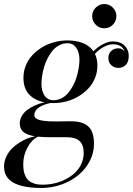

<svg xmlns="http://www.w3.org/2000/svg" viewBox="-62 -670 657 950"><path d="M411.7 -547.7Q394 -565.4 394 -590.1Q394 -614.7 411.7 -632.4Q429.4 -650.1 454.1 -650.1Q478.8 -650.1 496.3 -632.4Q513.9 -614.7 513.9 -590.1Q513.9 -565.4 496.3 -547.7Q478.8 -530 454.1 -530Q429.4 -530 411.7 -547.7ZM201.9 -159.9Q196.8 -159.9 187.5 -160.4Q172.4 -157.2 159.2 -152.5Q146 -147.7 133.9 -140.5Q121.8 -133.3 114.9 -122.9Q107.9 -112.5 107.9 -100.1Q107.9 -92.3 114 -86.5Q120.1 -80.8 129.6 -77.5Q139.2 -74.2 153.8 -72.3Q168.5 -70.3 182.6 -69.7Q196.8 -69.1 215.1 -69.1Q233.4 -69.1 253.1 -69.6Q272.7 -70.1 285.9 -70.1Q315.2 -70.1 336.1 -64.6Q356.9 -59.1 372.4 -46.4Q387.9 -33.7 395.5 -11.7Q403.1 10.3 403.1 42Q403.1 86.4 382 127Q360.8 167.5 325.7 196.5Q290.5 225.6 242.7 242.8Q194.8 260 143.1 260Q-42 260 -42 155Q-42 128.9 -31 105.3Q-20 81.8 -3.2 65.1Q13.7 48.3 34.8 35.2Q55.9 22 75.3 14.6Q94.7 7.3 111.6 4.4Q75 -1.2 55.4 -16Q35.9 -30.8 35.9 -59.1Q35.9 -78.6 45.8 -95.9Q55.7 -113.3 72.9 -126.2Q90.1 -139.2 111.5 -148.6Q132.8 -158 158 -163.8Q110.1 -172.9 82 -202.8Q54 -232.7 54 -284.9Q54 -317.1 65.9 -346.3Q77.9 -375.5 98.8 -397.7Q119.6 -419.9 147.1 -436.4Q174.6 -452.9 206.7 -461.4Q238.8 -470 272 -470Q314.7 -470 348.3 -456.8Q381.8 -443.6 400.4 -416.3Q424.3 -440.2 450 -452.6Q475.6 -465.1 496.1 -465.1Q533 -465.1 554 -444.6Q575 -424.1 575 -394Q575 -363 560.1 -348.5Q545.2 -334 523.9 -334Q503.7 -334 488.9 -347.3Q474.1 -360.6 474.1 -384Q474.1 -404.8 488.3 -417.8Q502.4 -430.9 523.9 -430.9Q535.4 -430.9 543.7 -425.4Q552 -419.9 554.9 -414.1Q543.5 -450.9 496.1 -450.9Q476.3 -450.9 453 -438.8Q429.7 -426.8 407.7 -403.6Q419.9 -378.4 419.9 -345Q419.9 -312.7 408 -283.6Q396 -254.4 375.1 -232.2Q354.2 -210 326.8 -193.5Q299.3 -177 267.2 -168.5Q235.1 -159.9 201.9 -159.9ZM201.9 -174.1Q223.4 -174.1 242.3 -183.7Q261.2 -193.4 275 -209.7Q288.8 -226.1 299.8 -246.7Q310.8 -267.3 317.5 -290Q324.2 -312.7 327.6 -334.4Q331.1 -356 331.1 -375Q331.1 -409.7 315.6 -432.9Q300 -456.1 272 -456.1Q250.5 -456.1 231.6 -446.3Q212.6 -436.5 198.9 -420.2Q185.1 -403.8 174.2 -383.2Q163.3 -362.5 156.6 -339.8Q149.9 -317.1 146.5 -295.5Q143.1 -273.9 143.1 -254.9Q143.1 -220.2 158.4 -197.1Q173.8 -174.1 201.9 -174.1ZM53 142.1Q53 160.4 55.5 175Q58.1 189.7 64.6 202.9Q71 216.1 81.7 224.9Q92.3 233.6 109 238.8Q125.7 243.9 147.9 243.9Q177.7 243.9 207.2 237.2Q236.6 230.5 262.7 217Q288.8 203.6 308.7 185.1Q328.6 166.5 340.3 141.1Q352.1 115.7 352.1 86.9Q352.1 46.9 331.8 28Q311.5 9 270 9H199Q152.6 9 125.7 6.3Q95 20.8 74 59.7Q53 98.6 53 142.1Z"/></svg>

Font: Bodoni* 16
Style: Italic
Weight: 400
Italic angle: -13°
Version: Version 2.000